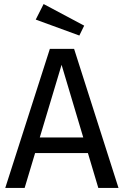

<svg xmlns="http://www.w3.org/2000/svg" viewBox="-20 -931 613 951"><path d="M227 -689H347L567 0H467L285 -610L102 0H6ZM162 -250H407L430 -173H139ZM157 -834 196 -911 397 -804 373 -755Z"/></svg>

Font: Fira Sans Variable
Style: Regular
Weight: 400
Designer: Carrois Corporate & Edenspiekermann AG
Foundry: Carrois Corporate GbR & Edenspiekermann AG
Version: Version 4.202